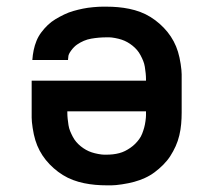

<svg xmlns="http://www.w3.org/2000/svg" viewBox="-20 -548 640 576"><path d="M300 8Q283 8 266 6.5Q249 5 232 1.5Q215 -2 199 -8Q183 -14 168.5 -23Q154 -32 141 -43.5Q128 -55 117.5 -68Q107 -81 99 -96Q91 -111 86 -127.5Q81 -144 78 -164Q75 -184 75 -195V-306H418V-310Q418 -319 417 -328.5Q416 -338 414.5 -347.5Q413 -357 409.5 -365.5Q406 -374 401.5 -382.5Q397 -391 391 -398Q385 -405 377.5 -411Q370 -417 362 -421.5Q354 -426 345 -429Q336 -432 325 -434Q314 -436 308 -436H300Q288 -436 276.5 -435Q265 -434 253.5 -432Q242 -430 231.5 -425.5Q221 -421 211.5 -414.5Q202 -408 193.5 -396.5Q185 -385 185 -378L184 -368H77Q78 -383 81 -397.5Q84 -412 89.5 -425.5Q95 -439 104 -451Q113 -463 123.5 -473Q134 -483 146.5 -490.5Q159 -498 172.5 -504.5Q186 -511 200 -515Q214 -519 228.5 -522Q243 -525 260 -526.5Q277 -528 287 -528H300Q317 -528 334 -526.5Q351 -525 368 -521.5Q385 -518 401 -512Q417 -506 431.5 -497Q446 -488 459 -476.5Q472 -465 482.5 -452Q493 -439 501 -424Q509 -409 514 -392.5Q519 -376 522 -356Q525 -336 525 -325V-210Q525 -193 523.5 -176Q522 -159 518 -142Q514 -125 507 -109.5Q500 -94 491 -80Q482 -66 469.5 -53.5Q457 -41 443.5 -31Q430 -21 414.5 -14Q399 -7 382.5 -2.5Q366 2 346 5Q326 8 315 8ZM292 -84H300Q309 -84 318.5 -85Q328 -86 337.5 -88.5Q347 -91 355 -95Q363 -99 371 -104.5Q379 -110 385.5 -116.5Q392 -123 397.5 -130.5Q403 -138 406.5 -147Q410 -156 412.5 -165Q415 -174 416.5 -185Q418 -196 418 -202V-214H182V-210Q182 -201 183 -191.5Q184 -182 185.5 -172.5Q187 -163 190.5 -154.5Q194 -146 198.5 -137.5Q203 -129 209 -122Q215 -115 222.5 -109Q230 -103 238 -98.5Q246 -94 255 -91Q264 -88 275 -86Q286 -84 292 -84Z"/></svg>

Font: Iosevka Aile Semibold
Style: Regular
Weight: 600
Designer: Belleve Invis
Foundry: Belleve Invis
Version: Version 31.1.0; ttfautohint (v1.8.4)